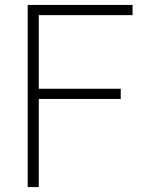

<svg xmlns="http://www.w3.org/2000/svg" viewBox="-20 -760 583 780"><path d="M92.5 0V-740H518.5V-698.5H137.5V-399.5H470.5V-358H137.5V0Z"/></svg>

Font: Encode Sans XLt
Style: Regular
Weight: 200
Designer: Multiple Designers
Foundry: Impallari Type
Version: Version 3.002; ttfautohint (v1.8.3) -l 8 -r 50 -G 200 -x 14 